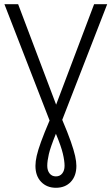

<svg xmlns="http://www.w3.org/2000/svg" viewBox="-20 -710 529 910"><path d="M1 -690H66L246 -214L426 -690H488L275 -142Q301 -81 315.5 -39.5Q330 2 336 29Q342 56 342 76Q342 124 315.5 152Q289 180 245 180Q202 180 175 152Q148 124 148 76Q148 55 154 28.5Q160 2 174.5 -38Q189 -78 215 -139ZM204 76Q204 98 215 112Q226 126 245 126Q264 126 275 112Q286 98 286 76Q286 53 278 18.5Q270 -16 245 -76Q219 -12 211.5 20.5Q204 53 204 76Z"/></svg>

Font: Radio Canada Condensed Light
Style: Regular
Weight: 300
Width: 3
Designer: Charles Daoud, Etienne Aubert Bonn, Alexandre Saumier Demers, Jacques Le Bailly
Foundry: Radio-Canada
Version: Version 2.104; ttfautohint (v1.8.4.7-5d5b);gftools[0.9.28.de